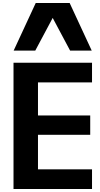

<svg xmlns="http://www.w3.org/2000/svg" viewBox="-20 -1259 668 1279"><path d="M70 0V-841H593V-710H233V-490H581V-361H233V-131H593V0ZM447 -922 278 -1239H444L591 -922ZM71 -922 218 -1239H384L215 -922Z"/></svg>

Font: Matangi Black
Style: Regular
Weight: 900
Designer: Prashant Pant
Foundry: The Graphic Ant
Version: Version 3.002